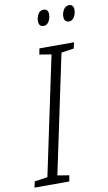

<svg xmlns="http://www.w3.org/2000/svg" viewBox="-153 -958 567 1006"><g transform="rotate(-10 130.0 -455.0)"><path d="M179 -881Q179 -910 154 -910Q135 -910 125 -892.5Q115 -875 115 -856Q115 -826 141 -826Q158 -826 168.5 -843Q179 -860 179 -881ZM314 -881Q314 -910 290 -910Q271 -910 260.5 -892.5Q250 -875 250 -856Q250 -826 276 -826Q293 -826 303.5 -843Q314 -860 314 -881ZM131 0 137 -32 75 -42 208 -672 275 -682 282 -714H98L92 -682L155 -672L22 -42L-47 -32L-54 0Z"/></g></svg>

Font: Noto Sans Display Condensed Light
Style: Italic
Weight: 300
Width: 3
Designer: Monotype Design team
Foundry: Monotype Imaging Inc.
Version: 1.000